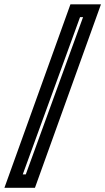

<svg xmlns="http://www.w3.org/2000/svg" viewBox="-92 -770 488 890"><path d="M-71.5 100.5 234.5 -750H376L70 100.5ZM13.5 38.5H27.5L293 -690.5H279Z"/></svg>

Font: Tourney Thin
Style: Bold Italic
Weight: 700
Italic angle: -12°
Version: Version 1.015